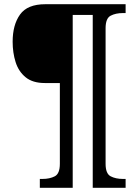

<svg xmlns="http://www.w3.org/2000/svg" viewBox="-20 -780 657 911"><path d="M169 111V69H182Q216 69 240 56.5Q264 44 264 -3V-386H193Q135 -386 101.5 -413.5Q68 -441 54 -485.5Q40 -530 40 -582Q40 -662 75 -711Q110 -760 195 -760H576V-718H563Q529 -718 505 -705.5Q481 -693 481 -646V-3Q481 44 505 56.5Q529 69 563 69H576V111H420V-709H325V111Z"/></svg>

Font: Noto Serif Makasar
Style: Regular
Weight: 400
Designer: Sérgio Martins
Version: Version 1.001; ttfautohint (v1.8.4.7-5d5b)